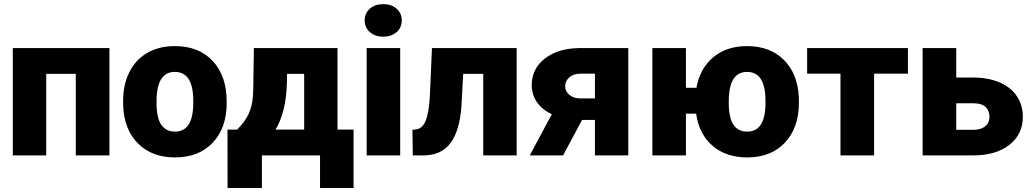

<svg xmlns="http://www.w3.org/2000/svg" viewBox="-20 -765 5069 945"><path d="M518.6 0H353V-401.4H207.5V0H43V-528.3H518.6Z M585.9 -269Q585.9 -348.1 616.7 -409.9Q647.5 -471.7 705.1 -504.9Q762.7 -538.1 840.3 -538.1Q959 -538.1 1027.3 -464.6Q1095.7 -391.1 1095.7 -264.6V-258.8Q1095.7 -135.3 1027.1 -62.7Q958.5 9.8 841.3 9.8Q728.5 9.8 660.2 -57.9Q591.8 -125.5 586.4 -241.2ZM750.5 -258.8Q750.5 -185.5 773.4 -151.4Q796.4 -117.2 841.3 -117.2Q929.2 -117.2 931.2 -252.4V-269Q931.2 -411.1 840.3 -411.1Q757.8 -411.1 751 -288.6Z M1147 -127Q1186.5 -166.5 1204.3 -205.6Q1222.2 -244.6 1225.1 -296.4L1226.6 -332.5L1229.5 -528.3H1641.1V-127H1720.2V160.2H1555.2V0H1269V160.2H1100.1L1099.6 -127ZM1336.4 -127H1477.1V-401.4H1392.6L1392.1 -357.9Q1388.7 -215.3 1336.4 -127Z M1949.7 0H1784.7V-528.3H1949.7ZM1774.9 -664.6Q1774.9 -699.7 1800.3 -722.2Q1825.7 -744.6 1866.2 -744.6Q1906.7 -744.6 1932.1 -722.2Q1957.5 -699.7 1957.5 -664.6Q1957.5 -629.4 1932.1 -606.9Q1906.7 -584.5 1866.2 -584.5Q1825.7 -584.5 1800.3 -606.9Q1774.9 -629.4 1774.9 -664.6Z M2522.9 -528.3V0H2358.4V-401.4H2259.8L2251 -239.7Q2241.7 -119.6 2196.8 -60.1Q2151.9 -0.5 2063.5 0H2011.7L2009.8 -126L2026.9 -127.9Q2059.6 -131.8 2075.4 -171.6Q2091.3 -211.4 2095.7 -292L2106 -528.3Z M3072.3 -528.3V0H2908.2V-174.8H2844.7L2751.5 0H2587.4L2695.8 -202.6Q2648.4 -225.1 2622.8 -262.2Q2597.2 -299.3 2597.2 -346.2Q2597.2 -426.8 2661.6 -476.8Q2726.1 -526.9 2829.6 -528.3ZM2761.7 -340.3Q2761.7 -316.4 2781.5 -299.1Q2801.3 -281.7 2832.5 -280.8H2908.2V-402.3H2835Q2802.7 -402.3 2782.2 -384.3Q2761.7 -366.2 2761.7 -340.3Z M3356 -333H3407.7Q3425.3 -429.2 3491 -483.6Q3556.6 -538.1 3656.7 -538.1Q3770 -538.1 3837.9 -470.5Q3905.8 -402.8 3911.6 -288.1L3912.1 -258.8Q3912.1 -136.7 3843.8 -63.5Q3775.4 9.8 3657.7 9.8Q3554.2 9.8 3487.5 -47.1Q3420.9 -104 3406.2 -205.6H3356V0H3190.9V-528.3H3356ZM3566.9 -258.8Q3566.9 -185.5 3589.8 -151.4Q3612.8 -117.2 3657.7 -117.2Q3745.6 -117.2 3747.6 -252.4V-269Q3747.6 -411.1 3656.7 -411.1Q3574.2 -411.1 3567.4 -288.6Z M4448.7 -402.3H4282.2V0H4116.7V-402.3H3952.6V-528.3H4448.7Z M4686.5 -383.3H4771Q4844.2 -383.3 4899.9 -359.4Q4955.6 -335.4 4984.9 -291.5Q5014.2 -247.6 5014.2 -189.5Q5014.2 -104 4948 -52Q4881.8 0 4767.6 0H4521V-528.3H4686.5ZM4686.5 -256.8V-126H4770Q4807.6 -126 4828.9 -143.3Q4850.1 -160.6 4850.1 -190.4Q4850.1 -219.7 4831.1 -238.3Q4812 -256.8 4770 -256.8Z"/></svg>

Font: Roboto
Style: Regular
Weight: 900
Designer: Google
Version: Version 2.001171; 2014